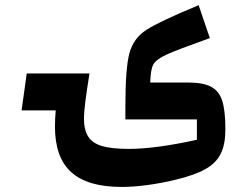

<svg xmlns="http://www.w3.org/2000/svg" viewBox="-20 -489 921 747"><path d="M64 -59.6H196.8C194.8 -36.1 193.8 -15.1 193.8 2.9C193.8 163.1 275.4 238.3 454.6 238.3C513.2 238.3 589.8 228 660.6 210.9C711.9 198.7 751.5 184.6 779.3 168.9C835.4 137.2 856.9 91.3 856.9 12.7C856.9 -35.6 852.5 -72.8 844.2 -98.1C827.1 -148.9 788.6 -168 708.5 -168H564.5C565.4 -201.7 569.3 -225.1 576.7 -238.3C584 -251.5 601.1 -264.2 628.4 -276.9C655.3 -289.1 711.4 -310.5 796.4 -340.8L752.9 -468.8C651.9 -427.2 584 -395 549.8 -373C515.6 -350.6 493.7 -320.3 483.4 -281.7C473.1 -243.2 467.8 -174.3 467.8 -75.7V-24.4H746.1V54.7C638.2 78.6 549.8 90.3 481 90.3C436 90.3 401.4 86.4 376.5 79.1C326.7 64 306.6 31.2 306.6 -29.8C306.6 -57.1 314 -114.7 328.1 -203.1H84Z"/></svg>

Font: SG Kara SemiBold
Style: Regular
Weight: 400
Designer: Damoon Khanjanzadeh
Version: Version 1.000